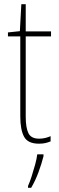

<svg xmlns="http://www.w3.org/2000/svg" viewBox="-20 -770 282 918"><path d="M167 -107Q183 -107 197 -110.5Q211 -114 222 -119V-94Q210 -89 197 -86Q184 -83 166 -83Q113 -83 95 -116.5Q77 -150 77 -213V-596H18V-615L75 -621L82 -750H103V-620H224V-596H103V-212Q103 -159 116 -133Q129 -107 167 -107ZM188 -23Q179 13 164 53.5Q149 94 129 128H114V119Q122 102 131 74Q140 46 148 17Q156 -12 158 -32H188Z"/></svg>

Font: Noto Sans Kannada UI Condensed Thin
Style: Regular
Weight: 100
Width: 3
Designer: Jelle Bosma - Monotype Design Team
Foundry: Monotype Imaging Inc.
Version: Version 2.005; ttfautohint (v1.8.4.7-5d5b)